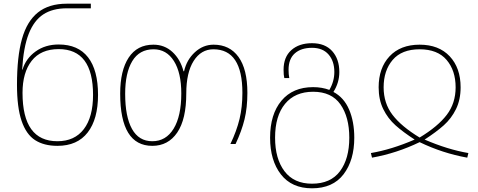

<svg xmlns="http://www.w3.org/2000/svg" viewBox="-20 -780 2587 1040"><path d="M72 -321Q72 -473 99 -569Q126 -665 185.5 -712.5Q245 -760 342 -760H472V-735H342Q265 -735 214.5 -702Q164 -669 135.5 -596.5Q107 -524 100 -403H102Q120 -463 172.5 -501Q225 -539 298 -539Q403 -539 457 -469.5Q511 -400 511 -266Q511 -135 455 -62.5Q399 10 291 10Q218 10 170 -21Q122 -52 97 -125Q72 -198 72 -321ZM484 -266Q484 -514 298 -514Q201 -514 151.5 -450.5Q102 -387 102 -277Q102 -15 291 -15Q384 -15 434 -80.5Q484 -146 484 -266Z M631 -273Q631 -398 677 -468Q723 -538 811 -538Q871 -538 914 -498.5Q957 -459 974 -394H977Q991 -456 1035.5 -497Q1080 -538 1137 -538Q1224 -538 1272 -471.5Q1320 -405 1320 -277Q1320 -197 1304.5 -133.5Q1289 -70 1256 0H1228Q1262 -71 1277.5 -135.5Q1293 -200 1293 -277Q1293 -513 1136 -513Q1069 -513 1029 -450Q989 -387 989 -274Q989 -134 940 -62Q891 10 805 10Q631 10 631 -273ZM962 -274Q962 -386 922 -449.5Q882 -513 812 -513Q735 -513 696.5 -449Q658 -385 658 -272Q658 -148 695 -81.5Q732 -15 805 -15Q879 -15 920.5 -83Q962 -151 962 -274Z M1443 -34Q1443 -161 1504.5 -234.5Q1566 -308 1676 -308Q1724 -308 1764 -293Q1791 -339 1791 -390Q1791 -449 1759.5 -485Q1728 -521 1670 -521Q1611 -521 1577 -491Q1543 -461 1543 -402Q1543 -377 1547 -357H1520Q1516 -373 1516 -402Q1516 -471 1558 -508.5Q1600 -546 1670 -546Q1741 -546 1779.5 -503Q1818 -460 1818 -390Q1818 -332 1786 -282Q1843 -252 1871 -186.5Q1899 -121 1899 -34Q1899 88 1841 164Q1783 240 1670 240Q1560 240 1501.5 164.5Q1443 89 1443 -34ZM1872 -34Q1872 -146 1824 -214.5Q1776 -283 1676 -283Q1578 -283 1524 -217.5Q1470 -152 1470 -34Q1470 80 1521 147.5Q1572 215 1670 215Q1771 215 1821.5 147.5Q1872 80 1872 -34Z M1989 49Q2101 30 2226 -24Q2164 -64 2122.5 -101Q2081 -138 2056 -189Q2031 -240 2031 -307Q2031 -412 2090 -475Q2149 -538 2253 -538Q2357 -538 2416 -475Q2475 -412 2475 -307Q2475 -240 2450 -189Q2425 -138 2383.5 -101Q2342 -64 2280 -24Q2405 30 2517 49L2511 74Q2377 50 2253 -10Q2129 50 1995 74ZM2448 -307Q2448 -398 2399 -455.5Q2350 -513 2253 -513Q2156 -513 2107 -455.5Q2058 -398 2058 -307Q2058 -221 2106 -158Q2154 -95 2253 -35Q2352 -95 2400 -158Q2448 -221 2448 -307Z"/></svg>

Font: Noto Sans Georgian Thin
Style: Regular
Weight: 250
Designer: Monotype Design team
Foundry: Monotype Imaging Inc.
Version: Version 1.000